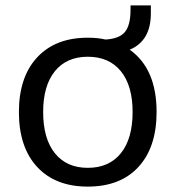

<svg xmlns="http://www.w3.org/2000/svg" viewBox="-20 -690 655 719"><path d="M308.6 8.8Q187.5 8.8 119.1 -64.9Q50.8 -138.7 50.8 -270.5Q50.8 -401.4 119.1 -475.1Q187.5 -548.8 308.6 -548.8Q346.7 -548.8 375 -542Q426.8 -544.9 447.8 -570.3Q468.8 -595.7 468.8 -653.3V-669.9H544.9V-639.6Q544.9 -537.1 465.8 -503.9Q566.4 -432.6 566.4 -270.5Q566.4 -138.7 498.5 -64.9Q430.7 8.8 308.6 8.8ZM141.6 -270.5Q141.6 -170.9 185.5 -116.2Q229.5 -61.5 308.6 -61.5Q388.7 -61.5 432.6 -116.2Q476.6 -170.9 476.6 -270.5Q476.6 -369.1 432.6 -423.3Q388.7 -477.5 308.6 -477.5Q229.5 -477.5 185.5 -423.3Q141.6 -369.1 141.6 -270.5Z"/></svg>

Font: Min Sans
Style: Regular
Weight: 400
Designer: Jinseong-Kim, NotoSansCJK, Nunito
Foundry: Jinseong-Kim
Version: Version 1.400;Glyphs 3.1.2 (3151)